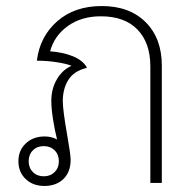

<svg xmlns="http://www.w3.org/2000/svg" viewBox="-20 -606 640 636"><path d="M516 -389V0H478V-386Q478 -464 435.5 -508Q393 -552 314 -552Q250 -552 205 -520Q160 -488 146 -436Q188 -433 220.5 -420Q253 -407 267 -384V-381Q225 -371 206.5 -341.5Q188 -312 188 -271Q188 -242 202 -162Q214 -94 214 -77Q214 -36 190 -13Q166 10 127 10Q89 10 65 -13Q41 -36 41 -72Q41 -108 65.5 -131Q90 -154 128 -154Q151 -154 169 -144Q161 -176 155.5 -211.5Q150 -247 150 -272Q150 -312 168.5 -343.5Q187 -375 217 -388Q200 -395 167.5 -400Q135 -405 102 -405Q112 -485 169.5 -535.5Q227 -586 317 -586Q409 -586 462.5 -532.5Q516 -479 516 -389ZM175 -72Q175 -94 161 -108Q147 -122 125 -122Q103 -122 89 -108Q75 -94 75 -72Q75 -50 89 -36Q103 -22 125 -22Q147 -22 161 -36Q175 -50 175 -72Z"/></svg>

Font: Sarabun Thin
Style: Regular
Weight: 250
Designer: Suppakit Chalermlarp | Katatrad Co.,Ltd.
Foundry: Cadson Demak Co.,Ltd.
Version: Version 1.000; ttfautohint (v1.6)